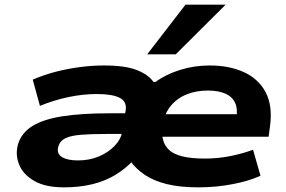

<svg xmlns="http://www.w3.org/2000/svg" viewBox="-20 -796 1230 827"><path d="M256 11Q175 11 127 -17Q79 -45 62 -88Q45 -131 58 -176Q73 -224 119.5 -253Q166 -282 248 -295Q330 -308 452 -308H550L537 -219H438Q373 -219 329 -215.5Q285 -212 261.5 -200.5Q238 -189 231 -164Q223 -134 247 -119.5Q271 -105 316 -105Q365 -105 405.5 -122Q446 -139 473.5 -167.5Q501 -196 506 -228L521 -319Q528 -358 496 -374.5Q464 -391 397 -391Q338 -391 275.5 -378Q213 -365 152 -340L121 -453Q170 -474 220.5 -487Q271 -500 324 -507Q377 -514 428 -514Q520 -514 570 -494Q620 -474 641 -443H650Q693 -475 754.5 -494.5Q816 -514 883 -514Q967 -514 1030 -485.5Q1093 -457 1124 -399Q1155 -341 1143 -252L1137 -207H644L659 -304H1023L998 -284Q1005 -328 992 -354.5Q979 -381 949 -393.5Q919 -406 875 -406Q825 -406 784 -389.5Q743 -373 716 -340.5Q689 -308 681 -259L680 -256Q670 -184 710 -148.5Q750 -113 862 -113Q920 -113 973.5 -124Q1027 -135 1070 -151L1102 -39Q1052 -16 980.5 -2.5Q909 11 835 11Q755 11 698.5 -3Q642 -17 603.5 -43Q565 -69 541 -103H552Q520 -69 476.5 -42.5Q433 -16 377.5 -2.5Q322 11 256 11ZM614 -562 779 -776H952L737 -562Z"/></svg>

Font: Nunito Sans 7pt Expanded ExtraBold
Style: Italic
Weight: 800
Width: 7
Italic angle: -9°
Designer: Vernon Adams
Foundry: Vernon Adams
Version: Version 3.101;gftools[0.9.27]